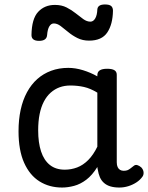

<svg xmlns="http://www.w3.org/2000/svg" viewBox="-20 -823 664 860"><path d="M258 17Q201 17 157 -10.5Q113 -38 88 -94Q63 -150 63 -235Q63 -287 72.5 -331Q82 -375 101 -410Q120 -445 147 -469Q174 -493 209 -506Q244 -519 286 -519Q318 -519 352 -508.5Q386 -498 416 -481V-486Q416 -501 427 -508Q438 -515 460 -515Q482 -515 492.5 -508.5Q503 -502 503 -488V-96Q503 -83 507 -74.5Q511 -66 518 -62Q525 -58 534 -58Q544 -58 550.5 -60.5Q557 -63 563.5 -68Q570 -73 579 -80Q586 -86 595 -83.5Q604 -81 613 -73Q622 -63 623 -52Q624 -41 619 -33Q608 -17 591 -6Q574 5 554.5 11Q535 17 515 17Q492 17 475 12Q458 7 446 -3.5Q434 -14 427.5 -29Q421 -44 418 -63Q418 -64 417 -67.5Q416 -71 416 -75Q393 -38 366.5 -18Q340 2 312 9.5Q284 17 258 17ZM151 -239Q151 -184 164 -144.5Q177 -105 203.5 -84Q230 -63 270 -63Q299 -63 325.5 -73Q352 -83 375 -106Q398 -129 416 -166V-408Q385 -427 356 -433.5Q327 -440 295 -440Q269 -440 247 -432Q225 -424 207 -408Q189 -392 176.5 -368Q164 -344 157.5 -312Q151 -280 151 -239ZM155 -640Q121 -640 121 -666Q122 -739 151 -770Q180 -801 226 -801Q256 -801 278.5 -789.5Q301 -778 319 -763.5Q337 -749 353 -737.5Q369 -726 385 -726Q398 -726 406.5 -740.5Q415 -755 416 -781Q418 -803 450 -803Q470 -803 478 -796Q486 -789 486 -775Q485 -714 460.5 -677.5Q436 -641 379 -641Q350 -641 327 -652.5Q304 -664 285.5 -679.5Q267 -695 251.5 -706.5Q236 -718 221 -718Q209 -718 201 -705Q193 -692 191 -666Q190 -653 181 -646.5Q172 -640 155 -640Z"/></svg>

Font: Playwrite HU
Style: Regular
Weight: 400
Designer: Veronika Burian, José Scaglione
Foundry: TypeTogether
Version: Version 1.002